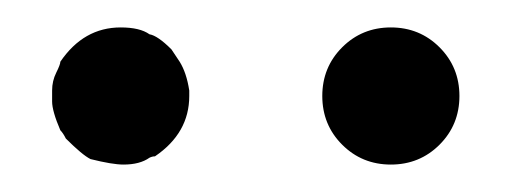

<svg xmlns="http://www.w3.org/2000/svg" viewBox="-20 -661 373 140"><path d="M18 -587V-595Q18 -602 21 -608Q24 -614 24 -616Q41 -641 68 -641Q82 -641 89 -636Q95 -635 105 -625L111 -616Q116 -608 118 -595V-591Q118 -564 93 -547Q91 -547 89 -546Q82 -541 70 -541Q62 -541 46 -545Q40 -548 28 -560Q26 -564 24 -566Q18 -580 18 -587ZM229.5 -555.5Q215 -570 215 -591Q215 -612 229.5 -626.5Q244 -641 265 -641Q286 -641 300.5 -626.5Q315 -612 315 -591Q315 -570 300.5 -555.5Q286 -541 265 -541Q244 -541 229.5 -555.5Z"/></svg>

Font: Belleza
Style: Regular
Weight: 400
Designer: Eduardo Rodriguez Tunni
Foundry: Eduardo Rodriguez Tunni
Version: Version 1.001